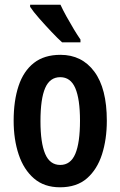

<svg xmlns="http://www.w3.org/2000/svg" viewBox="-20 -786 512 816"><path d="M434 -273Q434 -194 413.5 -130Q393 -66 349.5 -28Q306 10 235 10Q168 10 124.5 -27.5Q81 -65 59.5 -129Q38 -193 38 -273Q38 -358 59 -421Q80 -484 124 -518.5Q168 -553 237 -553Q328 -553 381 -481.5Q434 -410 434 -273ZM152 -271Q152 -179 172 -132Q192 -85 236 -85Q280 -85 300 -132Q320 -179 320 -273Q320 -365 300 -411.5Q280 -458 236 -458Q192 -458 172 -412Q152 -366 152 -271ZM237 -766Q247 -744 262.5 -716Q278 -688 294 -661.5Q310 -635 322 -618V-606H244Q226 -622 199 -650.5Q172 -679 146.5 -708Q121 -737 108 -757V-766Z"/></svg>

Font: Noto Sans Thai ExtCond SemBd
Style: Regular
Weight: 600
Width: 2
Designer: Monotype Design Team
Foundry: Monotype Imaging Inc.
Version: Version 2.002; ttfautohint (v1.8.4.7-5d5b)